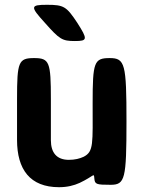

<svg xmlns="http://www.w3.org/2000/svg" viewBox="-20 -770 599 800"><path d="M267 -104C216 -104 192 -134 192 -186V-357C192 -512 186 -528 122 -528C57 -528 51 -512 51 -358V-187C51 -64 105 10 226 10C260 10 288 3 312 -8C373 -37 371 -52 373 -27C375 -2 381 0 441 0C501 0 507 -24 507 -264C507 -504 501 -528 437 -528C372 -528 366 -511 366 -341C366 -171 371 -139 329 -117C312 -109 292 -104 267 -104ZM302 -675C257 -743 246 -750 176 -750C106 -750 105 -743 167 -675C228 -606 239 -599 292 -599C345 -599 346 -606 302 -675Z"/></svg>

Font: Asimov Print
Style: A
Weight: 500
Designer: Google
Version: Version 2.000980: 2014